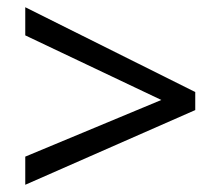

<svg xmlns="http://www.w3.org/2000/svg" viewBox="-20 -628 612 532"><path d="M50 -116V-194L427 -351L50 -530V-608L521 -373V-323L50 -116Z"/></svg>

Font: NameLogos Sans
Style: Regular
Weight: 500
Version: Version 0.1